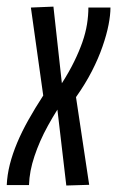

<svg xmlns="http://www.w3.org/2000/svg" viewBox="-38 -559 353 580"><path d="M229 -536.2H295.7Q295.7 -513.9 289.9 -484Q284.1 -454.1 271.7 -418.5Q259.4 -382.8 239.7 -344.3Q220 -305.8 191.6 -265.6L231.4 -0.7L162.3 1.4L135.4 -227.9Q119.8 -203 106.8 -179.3Q93.7 -155.6 83.6 -132.5Q73.5 -109.4 66.1 -87.1Q58.6 -64.8 54.4 -43.1Q50.3 -21.4 49.6 0H-17.6Q-16.3 -30.4 -8.3 -62.3Q-0.2 -94.1 13.8 -127.6Q27.8 -161.1 47.9 -196.8Q68 -232.6 92.6 -270.4L55.3 -536.2L123.4 -539L148.9 -307.5Q171.1 -342.3 186.1 -373.1Q201.1 -403.8 210.9 -431.7Q220.6 -459.6 224.8 -485.7Q229 -511.9 229 -536.2Z"/></svg>

Font: Georama
Style: Italic
Weight: 400
Width: 2
Italic angle: -9°
Designer: Jean-Baptiste Levee
Foundry: Production Type
Version: Version 1.000